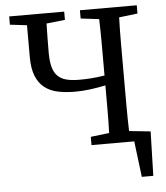

<svg xmlns="http://www.w3.org/2000/svg" viewBox="-57 -720 819 949"><g transform="rotate(-5 352.5 -245.5)"><path d="M24 -628V-669H297V-628L205 -618Q204 -582 203.5 -545.5Q203 -509 203 -473Q203 -431 210.5 -403Q218 -375 234.5 -358Q251 -341 277.5 -334Q304 -327 343 -327Q370 -327 400 -329Q430 -331 468 -337V-359Q468 -424 468 -488Q468 -552 466 -617L375 -628V-669H657V-628L565 -617Q563 -554 563 -489.5Q563 -425 563 -359V-310Q563 -246 563 -181.5Q563 -117 565 -53L671 -42L665 178H608L586 0H374V-41L466 -52Q468 -109 468 -168Q468 -227 468 -288Q430 -280 391.5 -275Q353 -270 316 -270Q270 -270 231.5 -278Q193 -286 165.5 -307.5Q138 -329 123 -366Q108 -403 108 -461V-618Z"/></g></svg>

Font: Source Serif Pro
Style: Regular
Weight: 400
Designer: Frank Grießhammer
Foundry: Adobe Systems Incorporated
Version: Version 2.000;PS 1.000;hotconv 16.6.51;makeotf.lib2.5.65220